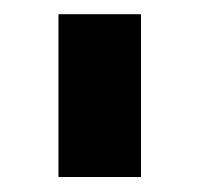

<svg xmlns="http://www.w3.org/2000/svg" viewBox="-20 -743 275 265"><path d="M60.7 -498.7V-723.4H174.6V-498.7Z"/></svg>

Font: Raleway Thin
Style: Regular
Weight: 100
Designer: Matt McInerney, Pablo Impallari, Rodrigo Fuenzalida
Foundry: Matt McInerney, Pablo Impallari, Rodrigo Fuenzalida
Version: Version 4.026